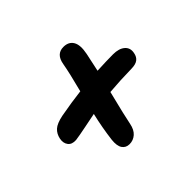

<svg xmlns="http://www.w3.org/2000/svg" viewBox="-130 -800 960 960"><g transform="rotate(-45 350.0 -320.0)"><path d="M124 -234.9Q93.8 -232.9 80.1 -251Q66.4 -269 71.8 -296.9Q77.6 -325.2 96.7 -342.5Q115.7 -359.9 161.1 -369.1Q244.1 -384.3 311 -392.1Q338.4 -497.6 347.2 -548.8Q357.4 -608.9 408.2 -608.9Q444.8 -608.9 460.7 -582.3Q476.6 -555.7 465.8 -502Q457 -458.5 444.8 -403.8Q513.2 -407.2 557.1 -407.2Q599.6 -407.2 621.3 -387.9Q643.1 -368.7 636.2 -336.9Q632.3 -314.9 617.4 -303.2Q602.5 -291.5 571.8 -291Q489.3 -289.6 415 -283.2Q380.4 -145 372.1 -101.1Q365.2 -65.9 345.2 -48.3Q325.2 -30.8 298.8 -30.8Q272.9 -30.8 259.8 -50.3Q246.6 -69.8 251 -109.9Q260.3 -185.5 278.8 -264.2Q255.4 -259.8 202.6 -249Q149.9 -238.3 124 -234.9Z"/></g></svg>

Font: Shantell Sans Normal
Style: Italic
Weight: 600
Italic angle: -11.31°
Designer: Stephen Nixon, Anya Danilova, Shantell Martin
Foundry: Arrow Type
Version: Version 1.006;[559af2be0]